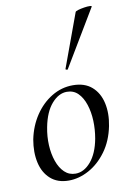

<svg xmlns="http://www.w3.org/2000/svg" viewBox="-85 -784 571 851"><g transform="rotate(-10 200.5 -359.0)"><path d="M155 14Q105 14 73.5 -14Q42 -42 31.5 -89Q21 -136 31 -193Q43 -252 74 -298.5Q105 -345 149.5 -372Q194 -399 245 -399Q298 -399 330 -371Q362 -343 372.5 -296Q383 -249 372 -193Q359 -128 325 -81.5Q291 -35 246 -10.5Q201 14 155 14ZM190 -11Q228 -11 259 -47.5Q290 -84 302 -149Q309 -189 307.5 -228.5Q306 -268 295 -301.5Q284 -335 264 -355Q244 -375 214 -375Q177 -375 145.5 -339Q114 -303 101 -236Q93 -195 95 -155.5Q97 -116 108.5 -83Q120 -50 140.5 -30.5Q161 -11 190 -11ZM236 -473Q235 -470 229.5 -472Q224 -474 226 -476L314 -716Q315 -720 327 -723.5Q339 -727 354.5 -729.5Q370 -732 380.5 -731.5Q391 -731 388 -727Z"/></g></svg>

Font: Cormorant Light Medium
Style: Italic
Weight: 500
Italic angle: -10°
Version: Version 4.000